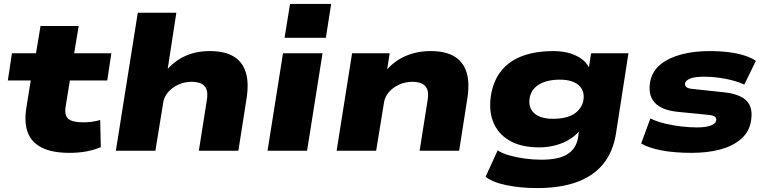

<svg xmlns="http://www.w3.org/2000/svg" viewBox="-20 -770 3907 981"><path d="M335 11Q248 11 195 -15Q142 -41 122.5 -91.5Q103 -142 114 -215L137 -359H20L41 -498H164L187 -637H382L359 -498H549L528 -359H337L315 -223Q309 -180 329.5 -162.5Q350 -145 406 -145Q429 -145 450.5 -148Q472 -151 492 -157L495 -18Q458 -3 419.5 4Q381 11 335 11Z M572 0 684 -705H881L835 -406H826Q871 -459 926.5 -484Q982 -509 1052 -509Q1126 -509 1172 -482.5Q1218 -456 1235.5 -401.5Q1253 -347 1239 -262L1198 0H996L1036 -253Q1043 -293 1035 -313.5Q1027 -334 1007.5 -343Q988 -352 959 -352Q922 -352 890 -337Q858 -322 838 -298Q818 -274 814 -246L774 0Z M1434 -577 1462 -750H1672L1645 -577ZM1347 0 1426 -498H1628L1549 0Z M1700 0 1779 -498H1971L1956 -402H1946Q1991 -457 2050.5 -483Q2110 -509 2180 -509Q2254 -509 2300 -482.5Q2346 -456 2363.5 -401.5Q2381 -347 2367 -262L2326 0H2124L2164 -253Q2171 -293 2163 -313.5Q2155 -334 2135.5 -343Q2116 -352 2087 -352Q2050 -352 2018 -337Q1986 -322 1966 -298Q1946 -274 1942 -246L1902 0Z M2724 191Q2639 191 2567 176Q2495 161 2461 133L2523 -2Q2544 13 2580.5 23.5Q2617 34 2660.5 40Q2704 46 2746 46Q2835 46 2879 18Q2923 -10 2933 -64L2940 -113H2949Q2930 -84 2896.5 -62Q2863 -40 2821.5 -28.5Q2780 -17 2735 -17Q2641 -17 2581 -53Q2521 -89 2498 -152Q2475 -215 2491 -297Q2503 -354 2530.5 -394Q2558 -434 2599 -459.5Q2640 -485 2692.5 -497Q2745 -509 2806 -509Q2878 -509 2928.5 -483Q2979 -457 2994 -414L2987 -413L3000 -498H3191L3127 -86Q3112 7 3061.5 68.5Q3011 130 2926.5 160.5Q2842 191 2724 191ZM2806 -163Q2847 -163 2879 -172.5Q2911 -182 2932 -203Q2953 -224 2960 -253Q2970 -304 2938 -333.5Q2906 -363 2840 -363Q2799 -363 2767 -353Q2735 -343 2714.5 -323.5Q2694 -304 2687 -274Q2677 -222 2708.5 -192.5Q2740 -163 2806 -163Z M3514 11Q3427 11 3360.5 -1.5Q3294 -14 3256 -37L3303 -165Q3335 -149 3376 -139Q3417 -129 3460 -124Q3503 -119 3541 -119Q3584 -119 3610 -128Q3636 -137 3639 -153Q3642 -166 3632.5 -173.5Q3623 -181 3600 -183L3439 -199Q3358 -208 3324 -247Q3290 -286 3302 -353Q3313 -407 3355 -441Q3397 -475 3461.5 -492Q3526 -509 3604 -509Q3660 -509 3706 -503Q3752 -497 3786.5 -485.5Q3821 -474 3842 -459L3783 -338Q3741 -357 3686.5 -367.5Q3632 -378 3578 -378Q3528 -378 3506 -368.5Q3484 -359 3480 -345Q3478 -334 3486.5 -325.5Q3495 -317 3524 -315L3683 -298Q3762 -289 3796 -253.5Q3830 -218 3816 -145Q3805 -92 3763 -57Q3721 -22 3657 -5.5Q3593 11 3514 11Z"/></svg>

Font: Nunito Sans 10pt Expanded Black
Style: Italic
Weight: 900
Width: 7
Italic angle: -9°
Designer: Vernon Adams
Foundry: Vernon Adams
Version: Version 3.101;gftools[0.9.27]